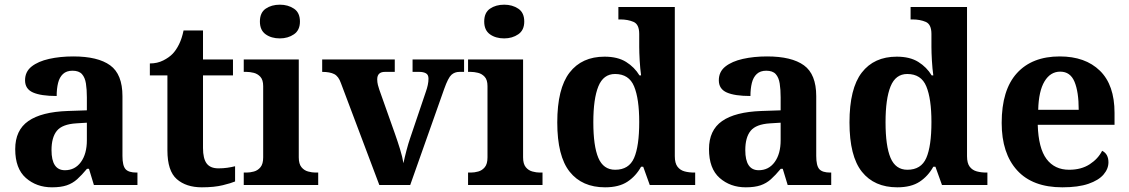

<svg xmlns="http://www.w3.org/2000/svg" viewBox="-20 -790 4822 820"><path d="M202 10Q136 10 90.5 -30Q45 -70 45 -153Q45 -234 101 -273Q157 -312 269 -316L351 -318.8V-374Q351 -407.6 347 -433.3Q343 -459 330 -473.5Q317 -488 289.5 -488Q264 -488 249 -474Q234 -460 228 -435.5Q222 -411 222 -380Q155 -380 121 -395Q87 -410 87 -447Q87 -483.8 115 -505.9Q143 -528 189.9 -538.5Q236.8 -549 292.8 -549Q398 -549 450.5 -511Q503 -473 503 -379.3V-124Q503 -82.6 516 -67.8Q529 -53 563 -53H567V0H381L360 -69H351.4Q329 -42 309.5 -24.5Q290 -7 265 1.5Q240 10 202 10ZM257.2 -63Q300.2 -63 325.6 -98Q351 -133 351 -191V-266L305.8 -263.2Q245.9 -259.5 222.9 -231.4Q200 -203.3 200 -148.8Q200 -63 257.2 -63Z M842 10Q775 10 735 -25Q695 -60 695 -148V-468H620V-519Q652 -519 677.5 -532Q703 -545 718 -561Q733 -577 745 -601.5Q757 -626 764 -660H847V-536H975V-468H847V-158Q847 -113 862.5 -92Q878 -71 913 -71Q933 -71 950.5 -73.5Q968 -76 984 -80V-15Q968 -8 931.5 1Q895 10 842 10Z M1021 0V-53H1033Q1048 -53 1064.5 -57.5Q1081 -62 1092.5 -75.9Q1104 -89.8 1104 -117.7V-422Q1104 -448.9 1092 -462Q1080 -475 1063.5 -479Q1047 -483 1033 -483H1021V-536H1256V-118Q1256 -90 1267.5 -76Q1279 -62 1296 -57.5Q1313 -53 1327 -53H1339V0ZM1175.1 -626Q1139 -626 1114.5 -643.5Q1090 -661 1090 -698Q1090 -736 1114.8 -753Q1139.5 -770 1175.5 -770Q1210 -770 1235.5 -753Q1261 -736 1261 -698Q1261 -661 1235.4 -643.5Q1209.8 -626 1175.1 -626Z M1436 -435Q1426 -464 1407.5 -473.5Q1389 -483 1356 -483V-536H1666V-483H1624Q1591 -483 1591 -451Q1591 -439 1594 -427Q1597 -415 1600 -407L1667 -218Q1678 -187 1688.5 -153Q1699 -119 1703 -93Q1708 -117 1716 -147.5Q1724 -178 1731 -198L1799 -399Q1804 -413 1807 -427Q1810 -441 1810 -454Q1810 -471 1799 -477Q1788 -483 1771 -483H1742V-536H1962V-483H1942Q1922 -483 1908 -470.5Q1894 -458 1877 -410L1732 0H1600Z M1979 0V-53H1991Q2006 -53 2022.5 -57.5Q2039 -62 2050.5 -75.9Q2062 -89.8 2062 -117.7V-422Q2062 -448.9 2050 -462Q2038 -475 2021.5 -479Q2005 -483 1991 -483H1979V-536H2214V-118Q2214 -90 2225.5 -76Q2237 -62 2254 -57.5Q2271 -53 2285 -53H2297V0ZM2133.1 -626Q2097 -626 2072.5 -643.5Q2048 -661 2048 -698Q2048 -736 2072.8 -753Q2097.5 -770 2133.5 -770Q2168 -770 2193.5 -753Q2219 -736 2219 -698Q2219 -661 2193.4 -643.5Q2167.8 -626 2133.1 -626Z M2564 10Q2466 10 2413 -56.5Q2360 -123 2360 -267Q2360 -412 2412.5 -480Q2465 -548 2562 -548Q2618 -548 2654 -525.5Q2690 -503 2711 -468H2718Q2714 -496.5 2712 -531.2Q2710 -566 2710 -590V-645Q2710 -686 2685.8 -696.5Q2661.5 -707 2628.9 -707H2621V-760H2862V-123Q2862 -93 2873.5 -78Q2885 -63 2903.8 -58Q2922.6 -53 2945 -53H2949V0H2755L2727 -78H2718Q2696 -38 2659.7 -14Q2623.5 10 2564 10ZM2607.3 -65Q2666 -65 2688 -115.3Q2710 -165.6 2710 -269Q2710 -368.2 2688.1 -421.1Q2666.3 -474 2606.7 -474Q2557 -474 2535.5 -421.1Q2514 -368.1 2514 -268Q2514 -166.5 2535.4 -115.8Q2556.9 -65 2607.3 -65Z M3165 10Q3099 10 3053.5 -30Q3008 -70 3008 -153Q3008 -234 3064 -273Q3120 -312 3232 -316L3314 -318.8V-374Q3314 -407.6 3310 -433.3Q3306 -459 3293 -473.5Q3280 -488 3252.5 -488Q3227 -488 3212 -474Q3197 -460 3191 -435.5Q3185 -411 3185 -380Q3118 -380 3084 -395Q3050 -410 3050 -447Q3050 -483.8 3078 -505.9Q3106 -528 3152.9 -538.5Q3199.8 -549 3255.8 -549Q3361 -549 3413.5 -511Q3466 -473 3466 -379.3V-124Q3466 -82.6 3479 -67.8Q3492 -53 3526 -53H3530V0H3344L3323 -69H3314.4Q3292 -42 3272.5 -24.5Q3253 -7 3228 1.5Q3203 10 3165 10ZM3220.2 -63Q3263.2 -63 3288.6 -98Q3314 -133 3314 -191V-266L3268.8 -263.2Q3208.9 -259.5 3185.9 -231.4Q3163 -203.3 3163 -148.8Q3163 -63 3220.2 -63Z M3812 10Q3714 10 3661 -56.5Q3608 -123 3608 -267Q3608 -412 3660.5 -480Q3713 -548 3810 -548Q3866 -548 3902 -525.5Q3938 -503 3959 -468H3966Q3962 -496.5 3960 -531.2Q3958 -566 3958 -590V-645Q3958 -686 3933.8 -696.5Q3909.5 -707 3876.9 -707H3869V-760H4110V-123Q4110 -93 4121.5 -78Q4133 -63 4151.8 -58Q4170.6 -53 4193 -53H4197V0H4003L3975 -78H3966Q3944 -38 3907.7 -14Q3871.5 10 3812 10ZM3855.3 -65Q3914 -65 3936 -115.3Q3958 -165.6 3958 -269Q3958 -368.2 3936.1 -421.1Q3914.3 -474 3854.7 -474Q3805 -474 3783.5 -421.1Q3762 -368.1 3762 -268Q3762 -166.5 3783.4 -115.8Q3804.9 -65 3855.3 -65Z M4517 10Q4390 10 4324 -62.5Q4258 -135 4258 -265Q4258 -406 4323 -477.5Q4388 -549 4506 -549Q4615 -549 4677.5 -488Q4740 -427 4740 -308V-257H4412Q4415 -157 4449.5 -111Q4484 -65 4546 -65Q4598 -65 4634 -88.5Q4670 -112 4687 -146Q4701 -139 4707.5 -126.5Q4714 -114 4714 -97Q4714 -69 4693 -44.5Q4672 -20 4628.5 -5Q4585 10 4517 10ZM4587 -321Q4587 -398 4569 -441Q4551 -484 4508 -484Q4466 -484 4441 -442.5Q4416 -401 4414 -321Z"/></svg>

Font: Noto Serif Khojki
Style: Regular
Weight: 400
Designer: Juan Bruce
Version: Version 2.002